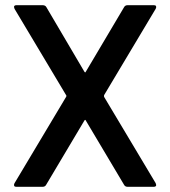

<svg xmlns="http://www.w3.org/2000/svg" viewBox="-20 -720 656 740"><path d="M44 0Q37 0 35.5 -2.5Q34 -5 34 -7Q34 -10 36 -14L235 -347Q236 -349 236 -350Q236 -352 235 -353L36 -686Q34 -692 34 -693Q34 -700 44 -700H144Q155 -700 159 -692L305 -444Q307 -441 308 -441Q310 -441 311 -444L458 -692Q462 -700 472 -700H572Q579 -700 580.5 -697.5Q582 -695 582 -693Q582 -690 580 -686L381 -353Q381 -352 381 -350Q381 -349 381 -347L580 -14Q582 -8 582 -7Q582 0 572 0H472Q462 0 458 -8L311 -255Q310 -258 308 -258Q307 -258 305 -255L158 -8Q154 0 144 0Z"/></svg>

Font: LinhAnh SemBd
Style: Regular
Weight: 600
Monospace: yes
Designer: Jeremy Tribby
Foundry: Tribby Type
Version: Version 1.408